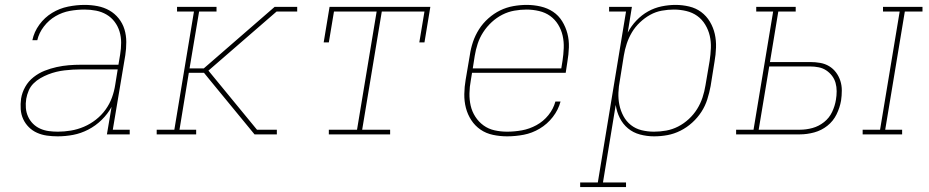

<svg xmlns="http://www.w3.org/2000/svg" viewBox="-20 -548 3790 783"><path d="M215 8Q215 8 215 8Q215 8 215 8Q193 8 171.5 5Q150 2 131 -6.5Q112 -15 97.5 -29.5Q83 -44 74.5 -62.5Q66 -81 64.5 -102.5Q63 -124 66 -146Q70 -171 83 -194Q96 -217 117 -233.5Q138 -250 162 -259.5Q186 -269 211 -274.5Q236 -280 260.5 -282Q285 -284 310 -284H463L470 -326Q474 -350 474 -374Q474 -398 467.5 -419.5Q461 -441 447.5 -459Q434 -477 414.5 -488.5Q395 -500 372 -504.5Q349 -509 325 -509Q295 -509 264.5 -503.5Q234 -498 206.5 -482Q179 -466 159 -440Q139 -414 132 -384H112Q119 -418 140.5 -447.5Q162 -477 192.5 -495.5Q223 -514 257.5 -521Q292 -528 325 -528Q352 -528 378 -523Q404 -518 426 -505.5Q448 -493 464 -473Q480 -453 487.5 -428.5Q495 -404 495 -376.5Q495 -349 491 -323L440 -19H509V0H416L435 -112Q419 -83 394.5 -59Q370 -35 340 -19.5Q310 -4 278.5 2Q247 8 215 8ZM216 -11Q242 -11 269 -15.5Q296 -20 322 -31Q348 -42 371 -60Q394 -78 410.5 -101Q427 -124 436.5 -150Q446 -176 450 -203L460 -265H310Q293 -265 276.5 -264Q260 -263 243 -261Q226 -259 209.5 -255Q193 -251 176.5 -244.5Q160 -238 144.5 -229Q129 -220 116.5 -207.5Q104 -195 97 -178.5Q90 -162 87 -145Q84 -126 85.5 -107.5Q87 -89 94.5 -72.5Q102 -56 114.5 -43.5Q127 -31 143.5 -23.5Q160 -16 178.5 -13.5Q197 -11 216 -11Z M619 0V-19H691L771 -501H702V-520H863V-501H792L753 -269H811L1100 -520H1192V-501H1108L830 -260L1028 -19H1109V0H1018L838 -219L812 -251H750L712 -19H780V0Z M1321 0V-19H1436L1516 -501H1342L1321 -375H1300L1324 -520H1735L1711 -375H1690L1711 -501H1537L1457 -19H1571V0Z M2048 8Q2019 8 1990.5 2Q1962 -4 1939.5 -19.5Q1917 -35 1902 -58Q1887 -81 1880 -108Q1873 -135 1873.5 -164.5Q1874 -194 1879 -223L1896 -323Q1900 -351 1909 -377.5Q1918 -404 1933.5 -428.5Q1949 -453 1971.5 -473Q1994 -493 2019.5 -505.5Q2045 -518 2073 -523Q2101 -528 2128 -528Q2157 -528 2185 -521.5Q2213 -515 2235.5 -500Q2258 -485 2272.5 -461.5Q2287 -438 2294 -411Q2301 -384 2300 -355Q2299 -326 2294 -297L2287 -251H1905L1900 -220Q1895 -194 1894.5 -167.5Q1894 -141 1899.5 -117Q1905 -93 1918.5 -72Q1932 -51 1952 -36.5Q1972 -22 1997 -16.5Q2022 -11 2048 -11Q2078 -11 2108.5 -16.5Q2139 -22 2167.5 -37.5Q2196 -53 2216.5 -78.5Q2237 -104 2245 -134H2266Q2257 -100 2234.5 -71Q2212 -42 2181 -23.5Q2150 -5 2116 1.5Q2082 8 2048 8ZM1908 -269H2269L2274 -300Q2278 -326 2279 -352Q2280 -378 2274.5 -402.5Q2269 -427 2256 -448Q2243 -469 2223.5 -483Q2204 -497 2178.5 -503Q2153 -509 2127 -509Q2103 -509 2077.5 -504.5Q2052 -500 2028.5 -488Q2005 -476 1985 -457.5Q1965 -439 1950.5 -416.5Q1936 -394 1928 -369.5Q1920 -345 1916 -320Z M2346 215V196H2418L2533 -501H2464V-520H2557L2540 -415Q2554 -442 2575.5 -464.5Q2597 -487 2623 -501.5Q2649 -516 2678 -522Q2707 -528 2735 -528Q2763 -528 2790.5 -521.5Q2818 -515 2839.5 -499Q2861 -483 2875 -459.5Q2889 -436 2895 -409.5Q2901 -383 2900 -354Q2899 -325 2894 -297L2878 -197Q2873 -170 2864.5 -143Q2856 -116 2840.5 -92Q2825 -68 2803 -48Q2781 -28 2755 -15Q2729 -2 2702 3Q2675 8 2647 8Q2618 8 2590 0.5Q2562 -7 2541 -24.5Q2520 -42 2507.5 -67Q2495 -92 2491 -120L2439 196H2533V215ZM2647 -11Q2672 -11 2697 -15.5Q2722 -20 2745.5 -32Q2769 -44 2789 -62.5Q2809 -81 2823 -103.5Q2837 -126 2845 -150.5Q2853 -175 2857 -200L2874 -300Q2878 -326 2879 -352Q2880 -378 2874.5 -402Q2869 -426 2856 -447.5Q2843 -469 2823.5 -483Q2804 -497 2779 -503Q2754 -509 2728 -509Q2704 -509 2679 -504.5Q2654 -500 2631.5 -487.5Q2609 -475 2589.5 -456.5Q2570 -438 2557 -416Q2544 -394 2536 -370Q2528 -346 2524 -321L2508 -221Q2503 -196 2502 -170Q2501 -144 2506 -120Q2511 -96 2522.5 -74.5Q2534 -53 2553 -38Q2572 -23 2596.5 -17Q2621 -11 2647 -11Z M3498 0V-19H3569L3649 -501H3581V-520H3742V-501H3670L3590 -19H3659V0ZM2982 0V-19H3053L3133 -501H3064V-520H3225V-501H3154L3120 -295H3284Q3305 -295 3325 -291.5Q3345 -288 3361.5 -278Q3378 -268 3389.5 -252.5Q3401 -237 3407 -218.5Q3413 -200 3413 -179Q3413 -158 3410 -138Q3405 -109 3391.5 -81.5Q3378 -54 3354 -35Q3330 -16 3300.5 -8Q3271 0 3242 0ZM3074 -19H3242Q3268 -19 3293.5 -26Q3319 -33 3340.5 -50Q3362 -67 3373.5 -91.5Q3385 -116 3389 -141Q3392 -158 3392 -176Q3392 -194 3387.5 -210Q3383 -226 3373 -239Q3363 -252 3349.5 -261Q3336 -270 3319 -273.5Q3302 -277 3284 -277H3117Z"/></svg>

Font: Iosevka Etoile Thin Oblique
Style: Regular
Weight: 100
Italic angle: -9°
Designer: Belleve Invis
Foundry: Belleve Invis
Version: Version 15.5.2; ttfautohint (v1.8.4)